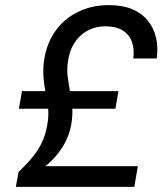

<svg xmlns="http://www.w3.org/2000/svg" viewBox="-20 -732 652 752"><path d="M42 0 53 -59Q85 -89 109.5 -119Q134 -149 148.5 -184Q163 -219 168 -262Q171 -290 167.5 -315.5Q164 -341 159 -367Q154 -393 151 -421.5Q148 -450 151 -482Q158 -551 191.5 -602.5Q225 -654 281 -683Q337 -712 406 -712Q458 -712 495.5 -697Q533 -682 557 -653.5Q581 -625 590.5 -587Q600 -549 594 -503H502Q507 -540 496.5 -568.5Q486 -597 460 -613Q434 -629 394 -629Q354 -629 322 -611.5Q290 -594 270 -561.5Q250 -529 245 -483Q242 -456 245.5 -429Q249 -402 254 -375Q259 -348 262 -321Q265 -294 262 -266Q257 -212 230.5 -165.5Q204 -119 158 -81H520L506 0ZM54 -306 66 -375H444L432 -306Z"/></svg>

Font: DM Sans 12pt Medium
Style: Italic
Weight: 500
Italic angle: -10°
Version: Version 4.004;gftools[0.9.30]